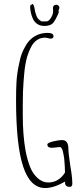

<svg xmlns="http://www.w3.org/2000/svg" viewBox="-20 -933 424 969"><path d="M97 -92Q61 -200 61 -428Q61 -477 63 -515Q65 -561 77 -614Q82 -641 89.5 -661Q97 -681 110 -703Q133 -743 174 -759Q196 -767 220 -767Q250 -767 250 -750Q250 -738 235 -738Q231 -738 221 -741L207 -743Q174 -743 150 -716Q133 -696 117 -647Q106 -607 102 -558Q99 -531 96 -470L95 -404V-349Q95 -252 109 -172Q119 -122 132.5 -89Q146 -56 169 -35Q194 -12 223 -12Q276 -12 308 -62Q308 -89 304 -133Q301 -155 296 -174Q290 -191 282 -191L263 -189L242 -187Q219 -187 219 -204Q219 -212 247 -219Q275 -226 294 -226Q310 -226 317.5 -214.5Q325 -203 325 -184Q325 -162 335 -95Q345 -39 345 -6Q345 10 332 10Q308 10 308 -12L309 -15V-17Q252 16 208 16Q133 16 97 -92ZM147 -836Q132 -868 132 -904L143 -913Q150 -911 153 -897Q161 -845 178 -833L189 -825H214Q226 -825 237 -842.5Q248 -860 248 -876V-883Q247 -886 247 -890Q247 -909 265 -909Q270 -909 275 -904.5Q280 -900 280 -895L278 -886L275 -879L277 -872Q276 -869 274 -864.5Q272 -860 270 -855Q260 -833 253 -824Q248 -816 242.5 -812Q237 -808 227 -805Q216 -802 205 -802Q165 -802 147 -836Z"/></svg>

Font: Amatic SC
Style: Regular
Weight: 400
Designer: Multiple Designers
Foundry: Vernon Adams
Version: Version 2.505